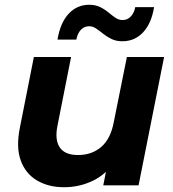

<svg xmlns="http://www.w3.org/2000/svg" viewBox="-20 -777 727 805"><path d="M249 8Q183 8 135 -20.5Q87 -49 67 -104Q47 -159 63 -240L122 -538H278L221 -250Q209 -191 230.5 -159Q252 -127 307 -127Q365 -127 404.5 -161Q444 -195 457 -265L512 -538H668L561 0H413L443 -152L465 -106Q427 -47 370 -19.5Q313 8 249 8ZM493 -604Q467 -604 447.5 -613.5Q428 -623 412.5 -635.5Q397 -648 383 -657.5Q369 -667 354 -667Q333 -667 319 -652Q305 -637 300 -611H221Q233 -682 268 -719.5Q303 -757 354 -757Q380 -757 399.5 -747.5Q419 -738 434.5 -725Q450 -712 464 -702.5Q478 -693 494 -693Q515 -693 529 -708.5Q543 -724 547 -747H626Q615 -679 580 -641.5Q545 -604 493 -604Z"/></svg>

Font: Montserrat Thin
Style: Bold Italic
Weight: 700
Italic angle: -11.3°
Version: Version 9.000